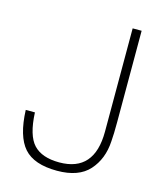

<svg xmlns="http://www.w3.org/2000/svg" viewBox="-111 -812 769 909"><g transform="rotate(15 273.0 -358.0)"><path d="M470 -282Q470 -222 467 -187Q462 -100 411 -43Q360 14 254 14Q141 14 91.5 -42Q42 -98 37 -226H82Q87 -114 128 -70.5Q169 -27 254 -27Q426 -27 426 -224V-730H470Z"/></g></svg>

Font: Nacelle UltraLight
Style: Regular
Weight: 200
Designer: Sora Sagano
Foundry: Sora Sagano
Version: Version 1.000;FEAKit 1.0